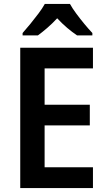

<svg xmlns="http://www.w3.org/2000/svg" viewBox="-20 -957 547 977"><path d="M453 0H83V-714H453V-609H207V-424H437V-319H207V-106H453ZM336 -937Q348 -915 368 -888Q388 -861 409.5 -835Q431 -809 450 -789V-777H372Q348 -793 322 -815Q296 -837 271 -864Q246 -837 220.5 -815Q195 -793 173 -777H95V-789Q113 -809 134.5 -835.5Q156 -862 176 -888.5Q196 -915 208 -937Z"/></svg>

Font: Noto Sans SemiCondensed SemiBold
Style: Regular
Weight: 600
Width: 4
Designer: Monotype Design Team
Foundry: Monotype Imaging Inc.
Version: Version 2.013; ttfautohint (v1.8.4.7-5d5b)